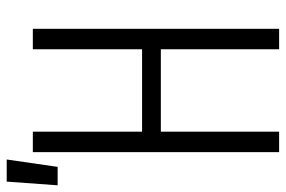

<svg xmlns="http://www.w3.org/2000/svg" viewBox="-193 -693 853 573"><g transform="rotate(-90 233.5 -406.5)"><path d="M66 0V-735H127V-409H373V-735H434V0H373V-353H127V0ZM-33 -661 -22 -813H44L22 -661Z"/></g></svg>

Font: Iosevka Curly Light
Style: Regular
Weight: 300
Monospace: yes
Designer: Belleve Invis
Foundry: Belleve Invis
Version: Version 22.1.2; ttfautohint (v1.8.4)